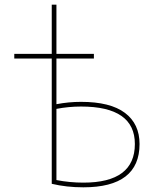

<svg xmlns="http://www.w3.org/2000/svg" viewBox="-20 -790 662 820"><path d="M221 -325V-21Q278 -10 336 -10Q556 -10 556 -175Q556 -335 326 -335Q273 -335 221 -325ZM221 -345Q273 -355 326 -355Q451 -355 513.5 -308Q576 -261 576 -175Q576 10 336 10Q264 10 201 -5V-540H41V-560H201V-770H221V-560H381V-540H221Z"/></svg>

Font: Mplus 1p Thin
Style: Regular
Weight: 250
Version: Version 1.061